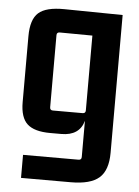

<svg xmlns="http://www.w3.org/2000/svg" viewBox="-51 -533 559 772"><g transform="rotate(5 228.5 -147.5)"><path d="M287 105Q299 105 299 93V-53Q282 8 209 8H164Q100 8 71.5 -18Q43 -44 43 -106V-372Q43 -440 73.5 -467Q104 -494 178 -493L413 -490V66Q413 137 378 167.5Q343 198 264 198H63V105ZM299 -95V-397L167 -398Q155 -398 155 -386V-95Q155 -83 167 -83H287Q299 -83 299 -95Z"/></g></svg>

Font: Gemunu Libre
Style: Bold
Weight: 700
Designer: Puspanada Ekanayake, Sola Matas, Pathum Egodawatta, Kosala Senevirathne
Foundry: mooniak
Version: Version 1.100